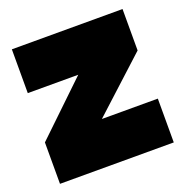

<svg xmlns="http://www.w3.org/2000/svg" viewBox="-106 -661 731 758"><g transform="rotate(-20 259.0 -282.0)"><path d="M488 -564V-390L263 -184H498V0H20V-174L235 -380H23V-564Z"/></g></svg>

Font: Poppins Black
Style: Regular
Weight: 900
Designer: Ninad Kale (Devanagari), Jonny Pinhorn (Latin)
Foundry: Indian Type Foundry
Version: Version 3.200;PS 1.000;hotconv 16.6.54;makeotf.lib2.5.65590